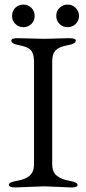

<svg xmlns="http://www.w3.org/2000/svg" viewBox="-20 -821 380 846"><path d="M118.7 -786.1Q132.8 -771.5 132.8 -751Q132.8 -730 118.2 -715.3Q103.5 -701.2 83 -701.2Q62 -701.2 47.4 -715.8Q32.7 -730.5 33.2 -751Q33.2 -772 47.4 -786.6Q62 -800.8 83 -800.8Q104 -800.8 118.7 -786.1ZM328.1 -751Q328.1 -730 313.5 -715.3Q298.8 -701.2 277.8 -701.2Q256.8 -701.2 242.2 -715.8Q227.5 -730.5 228 -751Q227.5 -771.5 242.2 -786.1Q256.8 -800.8 277.8 -800.8Q298.8 -800.8 313.5 -786.1Q328.1 -771.5 328.1 -751ZM55.7 -24.4Q92.8 -30.8 111.3 -47.4Q129.9 -64 129.9 -98.1V-549.8Q129.9 -585 115.7 -600.1Q101.1 -615.2 65.4 -621.6Q29.8 -627.9 29.8 -642.1Q29.8 -653.3 59.1 -652.8L175.8 -649.9L285.2 -652.8Q314 -652.8 314 -642.1Q314 -627.9 277.8 -621.6Q241.2 -615.2 225.6 -599.6Q210 -584 210 -549.8V-98.1Q210 -64 229.5 -47.4Q249 -30.8 285.6 -24.4Q322.3 -18.1 321.8 -6.3Q321.8 5.4 293 4.9L175.8 0L47.9 4.9Q19 4.9 19 -6.8Q19 -18.6 55.7 -24.4Z"/></svg>

Font: EBGaramond
Style: Regular
Weight: 400
Version: Version 000.012g